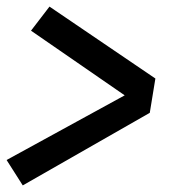

<svg xmlns="http://www.w3.org/2000/svg" viewBox="-23 -630 543 582"><path d="M46 -68 -3 -145 355 -341 71 -537 127 -610 448 -392 431 -288Z"/></svg>

Font: Iosevka SS04 Semibold Oblique
Style: Regular
Weight: 600
Italic angle: -9°
Monospace: yes
Designer: Belleve Invis
Foundry: Belleve Invis
Version: Version 19.0.0; ttfautohint (v1.8.4)